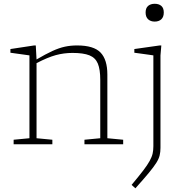

<svg xmlns="http://www.w3.org/2000/svg" viewBox="-20 -762 966 1014"><path d="M426 -24 509.5 -32V-340Q509.5 -395 496.8 -426Q484 -457 452.2 -469.8Q420.5 -482.5 363 -482.5Q317.5 -482.5 274.5 -470.8Q231.5 -459 173 -428.5V-32L256.5 -24V0H52V-24L135.5 -32V-469.5L35 -483.5V-503L160.5 -522H169L173 -448Q221.5 -476.5 257 -492.8Q292.5 -509 322.8 -515.5Q353 -522 387 -522Q475 -522 511 -484.5Q547 -447 547 -368.5V-32L630.5 -24V0H426ZM797 -648Q775.5 -648 762.2 -660.2Q749 -672.5 749 -696Q749 -719.5 762.2 -730.8Q775.5 -742 797 -742Q819 -742 832 -730.8Q845 -719.5 845 -696Q845 -672.5 832 -660.2Q819 -648 797 -648ZM790 -469.5Q784.5 -470.5 766.2 -473Q748 -475.5 726.5 -478.5Q705 -481.5 689.5 -483.5V-503L823.5 -522H832L827.5 -469V19Q827.5 40.5 823.2 58.5Q819 76.5 805.5 98Q792 119.5 765.8 151.2Q739.5 183 695 232.5L675 214.5Q713 169 735.8 139.2Q758.5 109.5 770.2 88.2Q782 67 786 49.2Q790 31.5 790 10Z"/></svg>

Font: Newsreader 6pt ExtraLight
Style: Regular
Weight: 275
Designer: Hugues Gentile
Foundry: Production Type
Version: Version 1.003; ttfautohint (v1.8.3)